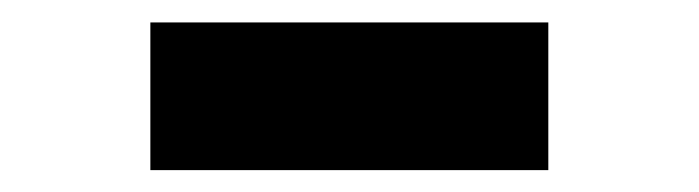

<svg xmlns="http://www.w3.org/2000/svg" viewBox="-20 -606 626 172"><path d="M471.2 -585.9V-453.6H114.7V-585.9Z"/></svg>

Font: Cascadia Code
Style: Regular
Weight: 400
Monospace: yes
Designer: Aaron Bell
Foundry: Saja Typeworks
Version: Version 2106.017